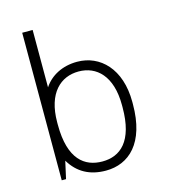

<svg xmlns="http://www.w3.org/2000/svg" viewBox="-109 -808 801 905"><g transform="rotate(-15 291.5 -355.0)"><path d="M134 -440V-720H83V0H104L123 -85C161 -21 219 10 297 10C409 10 500 -70 500 -260V-271C500 -433 409 -521 297 -521C225 -521 167 -490 134 -440ZM133 -257V-269C133 -413 205 -475 292 -475C379 -475 449 -412 449 -269V-258C449 -92 379 -36 292 -36C206 -36 133 -88 133 -257Z"/></g></svg>

Font: ChivoLight
Style: Regular
Weight: 300
Designer: Hector Gatti
Foundry: Omnibus-Type
Version: Version 1.004;PS 001.004;hotconv 1.0.88;makeotf.lib2.5.64775